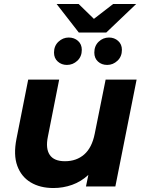

<svg xmlns="http://www.w3.org/2000/svg" viewBox="-20 -939 727 967"><path d="M249 8Q182 8 134.5 -20.5Q87 -49 67 -104Q47 -159 63 -240L122 -538H278L221 -250Q209 -191 230.5 -159Q252 -127 307 -127Q365 -127 404 -161Q443 -195 457 -265L512 -538H668L561 0H413L425 -58Q388 -24 343 -8Q298 8 249 8ZM520 -612Q492 -612 473.5 -629Q455 -646 455 -674Q455 -708 477 -729Q499 -750 529 -750Q556 -750 575 -733Q594 -716 594 -688Q594 -654 571.5 -633Q549 -612 520 -612ZM317 -612Q290 -612 271 -629Q252 -646 252 -674Q252 -708 274.5 -729Q297 -750 326 -750Q354 -750 373 -733Q392 -716 392 -688Q392 -654 369.5 -633Q347 -612 317 -612ZM377 -775 265 -919H376L453 -844L550 -919H666L515 -775Z"/></svg>

Font: Montserrat
Style: Bold Italic
Weight: 700
Italic angle: -11.3°
Designer: Julieta Ulanovsky
Foundry: Julieta Ulanovsky
Version: Version 9.000; ttfautohint (v1.8.4.7-5d5b)